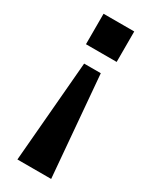

<svg xmlns="http://www.w3.org/2000/svg" viewBox="-175 -523 593 744"><g transform="rotate(30 121.5 -151.0)"><path d="M46.1 176.5H197.1L158.8 -274.5H84.3ZM52.9 -343.1H190.2V-479.4H52.9Z"/></g></svg>

Font: LL Pando Sans
Style: Bold
Weight: 700
Designer: Joshua Smith
Foundry: Joshua Smith
Version: Version 1.000;Glyphs 3.2.1 (3258)